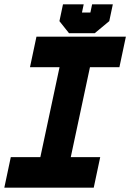

<svg xmlns="http://www.w3.org/2000/svg" viewBox="-37 -870 604 890"><path d="M-17 0 13 -141.5H150L239 -558.5H102L132 -700H546.5L516.5 -558.5H380L291 -141.5H427.5L397.5 0ZM61 -71H350H205.5L324.5 -629.5H469H180H324.5L205.5 -71H61ZM283 -716 238.5 -772 255 -850H351L343 -812H382L390 -850H486L469.5 -772L402 -716ZM318 -760H386L427 -796L429.5 -809L427 -796L386 -760H318L293 -796L295.5 -809L293 -796Z"/></svg>

Font: Tourney Black
Style: Italic
Weight: 900
Italic angle: -12°
Version: Version 1.015